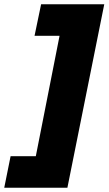

<svg xmlns="http://www.w3.org/2000/svg" viewBox="-64 -762 512 906"><path d="M-44 124 -14 -25H105L217 -593H99L130 -742H428L254 124Z"/></svg>

Font: Gontserrat ExtraBold
Style: Italic
Weight: 800
Italic angle: -11.3°
Designer: Julieta Ulanovsky
Foundry: Julieta Ulanovsky
Version: Version 6.001